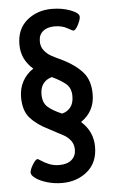

<svg xmlns="http://www.w3.org/2000/svg" viewBox="-52 -741 459 783"><g transform="rotate(-5 177.5 -349.5)"><path d="M46 -47Q46 -59 58.5 -79.5Q71 -100 79 -100Q81 -100 94.5 -91Q108 -82 126 -75Q144 -68 166 -68Q198 -68 216 -83.5Q234 -99 234 -125Q234 -147 222.5 -162Q211 -177 196 -185.5Q181 -194 135 -218Q88 -241 61 -271Q34 -301 34 -357Q34 -393 50 -422Q66 -451 94 -469Q46 -510 46 -571Q46 -635 88 -670Q130 -705 190 -705Q231 -705 266 -692Q301 -679 301 -663Q301 -651 290 -630Q279 -609 270 -609Q268 -609 246.5 -621Q225 -633 195 -633Q165 -633 147.5 -618.5Q130 -604 130 -577Q130 -555 142.5 -539.5Q155 -524 170.5 -515.5Q186 -507 218 -492Q268 -467 297 -434Q326 -401 326 -344Q326 -274 269 -235Q317 -192 317 -130Q317 -65 274.5 -29.5Q232 6 171 6Q139 6 110 -2.5Q81 -11 63.5 -23.5Q46 -36 46 -47ZM243 -343Q243 -375 224.5 -392Q206 -409 166 -428Q118 -414 118 -361Q118 -327 137.5 -309.5Q157 -292 195 -276Q216 -281 229.5 -297.5Q243 -314 243 -343Z"/></g></svg>

Font: Asap Condensed
Style: Regular
Weight: 400
Designer: Pablo Cosgaya
Foundry: Omnibus-Type
Version: Version 1.010; ttfautohint (v1.8)